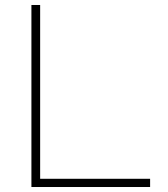

<svg xmlns="http://www.w3.org/2000/svg" viewBox="-20 -750 675 770"><path d="M106 0V-730H141V-33H582V0Z"/></svg>

Font: M PLUS 2 ExtraLight
Style: Regular
Weight: 250
Designer: Coji Morishita
Foundry: UNDERFOREST DESIGN
Version: Version 1.001